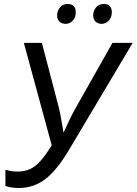

<svg xmlns="http://www.w3.org/2000/svg" viewBox="-20 -928 682 958"><path d="M73 10Q56 10 39 7.5Q22 5 7 0V-81Q37 -72 68 -72Q102 -72 129 -84Q156 -96 182 -125Q208 -154 238 -203L99 -714H189L271 -401Q280 -367 285.5 -333Q291 -299 297 -266Q311 -295 324 -324Q337 -353 353 -381L541 -714H642L323 -178Q262 -76 204.5 -33Q147 10 73 10ZM487 -809Q469 -809 457 -820Q445 -831 445 -851Q445 -874 459 -891Q473 -908 498 -908Q518 -908 528 -897Q538 -886 538 -868Q538 -840 522 -824.5Q506 -809 487 -809ZM308 -809Q289 -809 277 -820Q265 -831 265 -851Q265 -874 279 -891Q293 -908 318 -908Q339 -908 348.5 -897Q358 -886 358 -868Q358 -840 342.5 -824.5Q327 -809 308 -809Z"/></svg>

Font: Noto Sans
Style: Italic
Weight: 400
Italic angle: -12°
Designer: Monotype Design Team
Foundry: Monotype Imaging Inc.
Version: Version 2.013; ttfautohint (v1.8.4.7-5d5b)